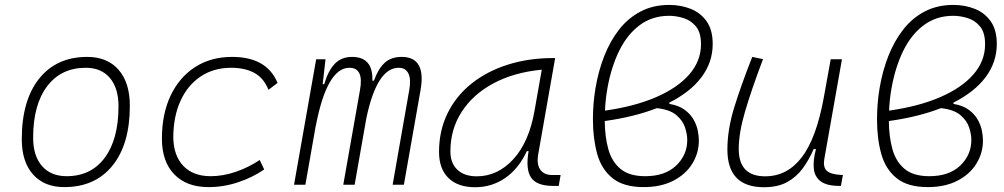

<svg xmlns="http://www.w3.org/2000/svg" viewBox="-20 -762 4142 792"><path d="M245.1 9.8Q162.6 9.8 116.2 -42.5Q69.8 -94.7 69.8 -187.5Q69.8 -347.7 141.4 -437.5Q212.9 -527.3 339.8 -527.3Q422.9 -527.3 469.2 -474.1Q515.6 -420.9 515.6 -325.2Q515.6 -167.5 444.1 -78.9Q372.6 9.8 245.1 9.8ZM254.9 -35.2Q355.5 -35.2 412.1 -111.3Q468.8 -187.5 468.8 -323.7Q468.8 -398.4 433.3 -440.4Q397.9 -482.4 334 -482.4Q231.9 -482.4 174.3 -406Q116.7 -329.6 116.7 -193.8Q116.7 -119.1 153.3 -77.1Q189.9 -35.2 254.9 -35.2Z M849.1 -35.2Q900.4 -35.2 953.4 -53.5Q1006.3 -71.8 1051.3 -102.1L1069.8 -63Q1022.5 -30.3 962.6 -10.3Q902.8 9.8 839.8 9.8Q749.5 9.8 698.7 -43Q647.9 -95.7 647.9 -189.9Q647.9 -292 683.8 -367.7Q719.7 -443.4 784.9 -485.4Q850.1 -527.3 937.5 -527.3Q1080.6 -527.3 1125 -419.9L1087.4 -391.6Q1067.9 -440.4 1029.1 -461.4Q990.2 -482.4 933.6 -482.4Q861.8 -482.4 808.1 -446.8Q754.4 -411.1 724.9 -346.7Q695.3 -282.2 694.8 -195.8Q695.8 -120.1 736.3 -77.6Q776.9 -35.2 849.1 -35.2Z M1322.8 -517.6 1311 -414.6H1317.4Q1333.5 -470.2 1360.8 -498.8Q1388.2 -527.3 1432.1 -527.3Q1519.5 -527.3 1516.1 -429.2H1522.5Q1539.6 -477.5 1566.2 -502.4Q1592.8 -527.3 1636.7 -527.3Q1738.8 -527.3 1714.8 -390.6L1646 0H1599.6L1668 -389.6Q1676.3 -435.5 1664.6 -459Q1652.8 -482.4 1624.5 -482.4Q1534.7 -482.4 1491.2 -274.4L1442.9 0H1396L1464.8 -389.6Q1481.9 -482.4 1421.4 -482.4Q1328.6 -482.4 1282.7 -242.7V-244.6L1239.7 0H1192.9L1284.2 -517.6Z M1939.5 10.3Q1868.7 10.3 1829.8 -27.8Q1791 -65.9 1791 -135.3Q1791 -223.1 1826.2 -294.7Q1861.3 -366.2 1924.8 -417Q1988.3 -467.8 2074.2 -495.1Q2160.2 -522.5 2261.2 -522.5H2270L2200.2 -126Q2192.9 -85.4 2208.3 -62.7Q2223.6 -40 2258.3 -40H2292.5L2284.7 4.9H2261.7Q2193.8 4.9 2170.7 -29.5Q2147.5 -64 2160.6 -138.7H2153.3Q2120.1 -66.9 2064.7 -28.3Q2009.3 10.3 1939.5 10.3ZM1946.8 -34.7Q2032.7 -34.7 2097.7 -105.5Q2162.6 -176.3 2185.1 -306.2L2214.8 -474.6Q2099.6 -463.4 2015.1 -418Q1930.7 -372.6 1884.3 -300.5Q1837.9 -228.5 1837.9 -137.7Q1837.9 -88.9 1866.7 -61.8Q1895.5 -34.7 1946.8 -34.7Z M2741.2 -338.9V-333.5Q2780.8 -326.7 2804.7 -308.8Q2828.6 -291 2841.3 -268.3Q2854 -245.6 2858.4 -222.9Q2862.8 -200.2 2862.8 -182.6Q2862.8 -130.4 2835.4 -86.4Q2808.1 -42.5 2757.1 -16.4Q2706.1 9.8 2635.3 9.8Q2552.2 9.8 2506.6 -27.1Q2460.9 -64 2443.4 -127.2Q2425.8 -190.4 2425.8 -269Q2425.8 -299.8 2428.2 -332Q2430.7 -364.3 2436.5 -398.9Q2448.2 -468.8 2472.4 -530.5Q2496.6 -592.3 2533.7 -639.9Q2570.8 -687.5 2622.6 -714.6Q2674.3 -741.7 2740.7 -741.7Q2788.1 -741.7 2828.9 -725.6Q2869.6 -709.5 2894.8 -674.1Q2919.9 -638.7 2919.9 -580.6Q2919.9 -505.4 2873.8 -443.8Q2827.6 -382.3 2741.2 -338.9ZM2475.6 -305.7Q2597.2 -322.8 2686 -361.1Q2774.9 -399.4 2823.2 -454.8Q2871.6 -510.3 2871.6 -579.6Q2871.6 -627.9 2850.6 -653.1Q2829.6 -678.2 2799.3 -687.5Q2769 -696.8 2740.2 -696.8Q2670.9 -696.8 2619.4 -658.7Q2567.9 -620.6 2534.7 -553.5Q2501.5 -486.3 2485.8 -398.9Q2477.5 -353 2475.6 -305.7ZM2689.5 -315.9Q2596.7 -279.8 2474.6 -262.7Q2475.1 -197.8 2489.5 -146.2Q2503.9 -94.7 2540 -64.9Q2576.2 -35.2 2641.6 -35.2Q2723.1 -35.2 2769 -78.9Q2814.9 -122.6 2814.9 -185.1Q2814.9 -207.5 2805.9 -235.8Q2796.9 -264.2 2770 -287.1Q2743.2 -310.1 2689.5 -315.9Z M3131.3 10.3Q2980.5 10.3 2980.5 -145Q2980.5 -227.1 3008.3 -317.6Q3036.1 -408.2 3083 -527.3L3127.4 -518.1Q3078.6 -388.7 3053 -300.8Q3027.3 -212.9 3027.3 -147.5Q3027.3 -34.7 3136.2 -34.7Q3227.1 -34.7 3287.1 -112.8Q3347.2 -190.9 3377.9 -358.4L3406.7 -517.6H3453.1L3380.4 -106.9Q3374.5 -73.2 3389.9 -58.1Q3405.3 -43 3448.2 -40.5L3457 -40L3448.7 4.9H3443.4Q3390.6 4.9 3365.5 -13.9Q3340.3 -32.7 3336.9 -66.7Q3333.5 -100.6 3345.7 -147H3336.4Q3317.4 -103 3291.3 -67.4Q3265.1 -31.7 3226.6 -10.7Q3188 10.3 3131.3 10.3Z M3913.1 -338.9V-333.5Q3952.6 -326.7 3976.6 -308.8Q4000.5 -291 4013.2 -268.3Q4025.9 -245.6 4030.3 -222.9Q4034.7 -200.2 4034.7 -182.6Q4034.7 -130.4 4007.3 -86.4Q3980 -42.5 3929 -16.4Q3877.9 9.8 3807.1 9.8Q3724.1 9.8 3678.5 -27.1Q3632.8 -64 3615.2 -127.2Q3597.7 -190.4 3597.7 -269Q3597.7 -299.8 3600.1 -332Q3602.5 -364.3 3608.4 -398.9Q3620.1 -468.8 3644.3 -530.5Q3668.5 -592.3 3705.6 -639.9Q3742.7 -687.5 3794.4 -714.6Q3846.2 -741.7 3912.6 -741.7Q3960 -741.7 4000.7 -725.6Q4041.5 -709.5 4066.7 -674.1Q4091.8 -638.7 4091.8 -580.6Q4091.8 -505.4 4045.7 -443.8Q3999.5 -382.3 3913.1 -338.9ZM3647.5 -305.7Q3769 -322.8 3857.9 -361.1Q3946.8 -399.4 3995.1 -454.8Q4043.5 -510.3 4043.5 -579.6Q4043.5 -627.9 4022.5 -653.1Q4001.5 -678.2 3971.2 -687.5Q3940.9 -696.8 3912.1 -696.8Q3842.8 -696.8 3791.3 -658.7Q3739.7 -620.6 3706.5 -553.5Q3673.3 -486.3 3657.7 -398.9Q3649.4 -353 3647.5 -305.7ZM3861.3 -315.9Q3768.6 -279.8 3646.5 -262.7Q3647 -197.8 3661.4 -146.2Q3675.8 -94.7 3711.9 -64.9Q3748 -35.2 3813.5 -35.2Q3895 -35.2 3940.9 -78.9Q3986.8 -122.6 3986.8 -185.1Q3986.8 -207.5 3977.8 -235.8Q3968.8 -264.2 3941.9 -287.1Q3915 -310.1 3861.3 -315.9Z"/></svg>

Font: Cascadia Mono PL ExtraLight
Style: Italic
Weight: 200
Italic angle: -10°
Monospace: yes
Designer: Aaron Bell
Foundry: Saja Typeworks
Version: Version 2404.023; ttfautohint (v1.8.4)